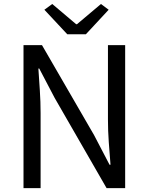

<svg xmlns="http://www.w3.org/2000/svg" viewBox="-20 -965 763 985"><path d="M100.6 0V-733.4H195.4L462.8 -271.5L541.9 -119.9H546.9Q542.3 -175.3 538.1 -235.1Q533.8 -295 533.8 -352.2V-733.4H622.1V0H526.7L260.4 -462.7L181.3 -613.5H176.9Q180.4 -558.2 184.4 -500.7Q188.3 -443.1 188.3 -384.9V0ZM325.2 -789.2 207.7 -915 248.1 -944.5 370.8 -840.7H374.8L498 -944.5L537.4 -915L420.6 -789.2Z"/></svg>

Font: Noto Sans HK Thin
Style: Regular
Weight: 100
Designer: Ryoko NISHIZUKA 西塚涼子 (kana, bopomofo & ideographs); Paul D. Hunt (Latin, Greek & Cyrillic); Sandoll Communications 산돌커뮤니
Foundry: Adobe
Version: Version 2.004-H2;hotconv 1.0.118;makeotfexe 2.5.65603